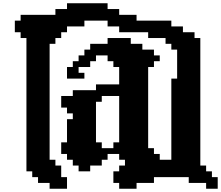

<svg xmlns="http://www.w3.org/2000/svg" viewBox="-20 -1020 1361 1183"><path d="M642.9 -750H535.7V-714.3H500V-678.6H464.3V-642.9H428.6V-607.1H392.9V-535.7H500V-571.4H464.3V-607.1H535.7V-642.9H571.4V-678.6H642.9V-642.9H678.6V-607.1H714.3V-500H571.4V-464.3H428.6V-428.6H357.1V-357.1H392.9V-321.4H428.6V-285.7H392.9V-142.9H357.1V-71.4H392.9V-35.7H428.6V0H464.3V35.7H535.7V0H607.1V-35.7H642.9V-71.4H714.3V-35.7H750V0H714.3V35.7H678.6V107.1H714.3V142.9H821.4V107.1H928.6V71.4H1142.9V107.1H1250V142.9H1321.4V71.4H1285.7V35.7H1250V0H1214.3V-785.7H1178.6V-821.4H1107.1V-857.1H1035.7V-892.9H821.4V-928.6H714.3V-964.3H642.9V-1000H392.9V-964.3H321.4V-928.6H107.1V-892.9H71.4V-821.4H107.1V-785.7H142.9V35.7H178.6V71.4H214.3V107.1H285.7V142.9H392.9V71.4H357.1V0H321.4V-35.7H285.7V-750H321.4V-785.7H357.1V-821.4H392.9V-857.1H500V-892.9H642.9V-857.1H714.3V-821.4H892.9V-785.7H1000V-750H1035.7V-714.3H1071.4V-535.7H1035.7V-35.7H964.3V-71.4H928.6V-107.1H892.9V-607.1H928.6V-642.9H964.3V-678.6H928.6V-714.3H857.1V-750H785.7V-785.7H642.9ZM714.3 -428.6V-142.9H678.6V-107.1H607.1V-142.9H571.4V-392.9H607.1V-428.6Z"/></svg>

Font: Gossip High Pixel
Style: Regular
Weight: 500
Width: 7
Designer: Deborah Khodanovich
Version: Version 1.001;Glyphs 3.3.1 (3343)